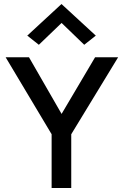

<svg xmlns="http://www.w3.org/2000/svg" viewBox="-20 -934 616 954"><path d="M8 0ZM286 -368 452.5 -649.5H567L334 -267V0H236.5V-267L8 -649.5H124ZM286 -820 173 -711.5 115.5 -757 285.5 -914 456 -757 398.5 -711.5Z"/></svg>

Font: Betinya Sans Medium
Style: Regular
Weight: 500
Designer: Jonathan Pinhorn
Version: Version 2.001;December 9, 2019;FontCreator 12.0.0.2547 64-bi